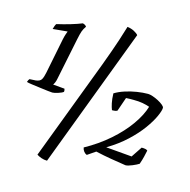

<svg xmlns="http://www.w3.org/2000/svg" viewBox="-120 -872 1077 1086"><g transform="rotate(15 418.5 -329.5)"><path d="M179 -285Q173 -285 152 -287.5Q131 -290 104.5 -293.5Q78 -297 55.5 -300Q33 -303 25 -306Q27 -313 30 -318Q33 -323 35 -325L71 -327Q96 -330 104 -344Q112 -358 117 -383L159 -593Q163 -611 167.5 -624Q172 -637 173 -639V-641L88 -633Q90 -642 94 -652Q98 -662 101 -665Q141 -674 179.5 -685.5Q218 -697 245 -708Q261 -704 267 -694Q255 -677 249.5 -661.5Q244 -646 237 -612L187 -368Q185 -356 180.5 -345.5Q176 -335 172 -330L240 -324Q241 -322 242 -316.5Q243 -311 242 -306Q234 -299 212 -292Q190 -285 179 -285ZM250 95Q232 95 215.5 89Q199 83 189 76L412 -513Q448 -610 467 -668Q486 -726 494 -754Q517 -751 534.5 -741.5Q552 -732 559 -723ZM459 5Q449 2 441 -8Q433 -18 431 -31Q509 -74 571 -128.5Q633 -183 673.5 -240.5Q714 -298 729 -349Q709 -356 687 -360Q665 -364 635 -364Q624 -364 613 -364Q602 -364 590 -363L562 -282Q555 -276 531 -276Q525 -290 520 -313.5Q515 -337 514 -370Q538 -385 571.5 -396Q605 -407 640 -412.5Q675 -418 705 -418Q715 -418 732 -412.5Q749 -407 766 -398Q783 -389 794.5 -379.5Q806 -370 806 -363Q806 -347 790.5 -312.5Q775 -278 744 -235Q713 -192 665.5 -147.5Q618 -103 554 -65L706 -52L748 -115Q776 -115 783 -107Q779 -88 774.5 -69Q770 -50 761 -24Q749 -16 724 -5.5Q699 5 685 5Q639 -2 597 -9Q555 -16 506 -27Z"/></g></svg>

Font: Texturina
Style: Italic
Weight: 400
Italic angle: -11°
Designer: Guillermo Torres Carreño
Foundry: Omnibus-Type
Version: Version 1.002; ttfautohint (v1.8.3)